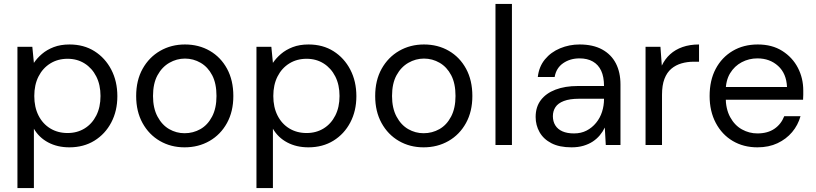

<svg xmlns="http://www.w3.org/2000/svg" viewBox="-20 -740 4163 980"><path d="M69 220V-501H145L153 -419Q169 -443 194 -464.5Q219 -486 254 -499.5Q289 -513 335 -513Q408 -513 462.5 -478.5Q517 -444 548 -384.5Q579 -325 579 -249Q579 -174 548 -115Q517 -56 462 -22Q407 12 334 12Q273 12 226 -13Q179 -38 153 -83V220ZM325 -61Q374 -61 412 -84.5Q450 -108 471.5 -150.5Q493 -193 493 -250Q493 -307 471.5 -349.5Q450 -392 412 -416Q374 -440 325 -440Q275 -440 236.5 -416Q198 -392 176.5 -349.5Q155 -307 155 -250Q155 -193 176.5 -150.5Q198 -108 236.5 -84.5Q275 -61 325 -61Z M922 12Q852 12 796 -20.5Q740 -53 707.5 -112Q675 -171 675 -250Q675 -330 708 -389Q741 -448 797.5 -480.5Q854 -513 924 -513Q995 -513 1051 -480.5Q1107 -448 1139 -389Q1171 -330 1171 -250Q1171 -171 1138.5 -112Q1106 -53 1049.5 -20.5Q993 12 922 12ZM922 -60Q966 -60 1003 -81Q1040 -102 1062.5 -145Q1085 -188 1085 -250Q1085 -314 1063 -356Q1041 -398 1004 -419.5Q967 -441 924 -441Q882 -441 844.5 -419.5Q807 -398 784 -356Q761 -314 761 -250Q761 -188 784 -145Q807 -102 843.5 -81Q880 -60 922 -60Z M1289 220V-501H1365L1373 -419Q1389 -443 1414 -464.5Q1439 -486 1474 -499.5Q1509 -513 1555 -513Q1628 -513 1682.5 -478.5Q1737 -444 1768 -384.5Q1799 -325 1799 -249Q1799 -174 1768 -115Q1737 -56 1682 -22Q1627 12 1554 12Q1493 12 1446 -13Q1399 -38 1373 -83V220ZM1545 -61Q1594 -61 1632 -84.5Q1670 -108 1691.5 -150.5Q1713 -193 1713 -250Q1713 -307 1691.5 -349.5Q1670 -392 1632 -416Q1594 -440 1545 -440Q1495 -440 1456.5 -416Q1418 -392 1396.5 -349.5Q1375 -307 1375 -250Q1375 -193 1396.5 -150.5Q1418 -108 1456.5 -84.5Q1495 -61 1545 -61Z M2142 12Q2072 12 2016 -20.5Q1960 -53 1927.5 -112Q1895 -171 1895 -250Q1895 -330 1928 -389Q1961 -448 2017.5 -480.5Q2074 -513 2144 -513Q2215 -513 2271 -480.5Q2327 -448 2359 -389Q2391 -330 2391 -250Q2391 -171 2358.5 -112Q2326 -53 2269.5 -20.5Q2213 12 2142 12ZM2142 -60Q2186 -60 2223 -81Q2260 -102 2282.5 -145Q2305 -188 2305 -250Q2305 -314 2283 -356Q2261 -398 2224 -419.5Q2187 -441 2144 -441Q2102 -441 2064.5 -419.5Q2027 -398 2004 -356Q1981 -314 1981 -250Q1981 -188 2004 -145Q2027 -102 2063.5 -81Q2100 -60 2142 -60Z M2509 0V-720H2593V0Z M2897 12Q2835 12 2794.5 -9Q2754 -30 2734 -65.5Q2714 -101 2714 -143Q2714 -194 2740.5 -229Q2767 -264 2815.5 -282.5Q2864 -301 2929 -301H3063Q3063 -348 3048.5 -379Q3034 -410 3006 -426Q2978 -442 2938 -442Q2890 -442 2854.5 -417.5Q2819 -393 2811 -347H2725Q2731 -400 2761.5 -437Q2792 -474 2839 -493.5Q2886 -513 2938 -513Q3007 -513 3053.5 -487.5Q3100 -462 3123.5 -416.5Q3147 -371 3147 -309V0H3072L3067 -89Q3057 -68 3041.5 -49.5Q3026 -31 3005.5 -17.5Q2985 -4 2958 4Q2931 12 2897 12ZM2910 -59Q2946 -59 2974 -73.5Q3002 -88 3022.5 -113Q3043 -138 3053 -169.5Q3063 -201 3063 -234V-236H2936Q2888 -236 2858 -224.5Q2828 -213 2815 -193Q2802 -173 2802 -147Q2802 -120 2814.5 -100Q2827 -80 2851 -69.5Q2875 -59 2910 -59Z M3275 0V-501H3351L3358 -405Q3374 -439 3400.5 -463Q3427 -487 3464 -500Q3501 -513 3548 -513V-425H3521Q3488 -425 3458.5 -416.5Q3429 -408 3406.5 -389Q3384 -370 3371.5 -337.5Q3359 -305 3359 -256V0Z M3846 12Q3775 12 3720 -20.5Q3665 -53 3633.5 -112.5Q3602 -172 3602 -250Q3602 -330 3633 -388.5Q3664 -447 3719.5 -480Q3775 -513 3848 -513Q3921 -513 3973 -480Q4025 -447 4052.5 -394Q4080 -341 4080 -278Q4080 -268 4080 -256.5Q4080 -245 4079 -231H3665V-296H3997Q3994 -365 3951.5 -403.5Q3909 -442 3846 -442Q3803 -442 3766 -422.5Q3729 -403 3706.5 -366Q3684 -329 3684 -273V-245Q3684 -184 3707 -142Q3730 -100 3767 -79.5Q3804 -59 3846 -59Q3898 -59 3932.5 -82.5Q3967 -106 3983 -147H4066Q4053 -101 4023 -65.5Q3993 -30 3948.5 -9Q3904 12 3846 12Z"/></svg>

Font: DM Sans 18pt
Style: Regular
Weight: 400
Designer: Colophon Foundry, Jonny Pinhorn
Foundry: Colophon Foundry
Version: Version 4.004;gftools[0.9.30]